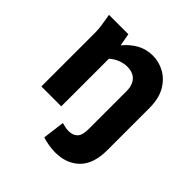

<svg xmlns="http://www.w3.org/2000/svg" viewBox="-195 -682 1024 1024"><g transform="rotate(45 317.0 -170.0)"><path d="M60 -525H206L219 -454Q250 -492 290 -514.5Q330 -537 380 -537Q427 -537 469 -513.5Q511 -490 537.5 -443.5Q564 -397 564 -326V-8Q564 95 512.5 146Q461 197 375 197Q352 197 325 192.5Q298 188 278 181L294 57Q310 61 321.5 63.5Q333 66 345 66Q377 66 395.5 48Q414 30 414 -16V-303Q414 -336 402.5 -357.5Q391 -379 371 -389Q351 -399 325 -399Q300 -399 273.5 -389Q247 -379 225 -359V0H75V-400Q75 -421 73.5 -437.5Q72 -454 68 -476Z"/></g></svg>

Font: Radio Canada
Style: Regular
Weight: 400
Designer: Charles Daoud, Etienne Aubert Bonn, Alexandre Saumier Demers, Jacques Le Bailly
Foundry: Radio-Canada
Version: Version 2.104;gftools[0.9.28.dev5+ged2979d]